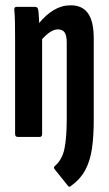

<svg xmlns="http://www.w3.org/2000/svg" viewBox="-20 -517 411 725"><path d="M247 186Q241 191 236 184L188 124Q180 116 187 110Q215 86 223.5 44Q232 2 232 -69V-357Q232 -383 224 -394.5Q216 -406 199 -406Q185 -406 170 -396.5Q155 -387 139 -369V-11Q139 0 130 0H47Q37 0 37 -11V-367Q37 -405 36.5 -433Q36 -461 34 -479Q33 -491 42 -491H113Q122 -491 124 -481Q126 -471 126.5 -457.5Q127 -444 128 -430Q153 -461 183 -479Q213 -497 247 -497Q291 -497 312.5 -466.5Q334 -436 334 -371V-66Q334 -1 327 45.5Q320 92 301.5 126Q283 160 247 186Z"/></svg>

Font: Sofia Sans Extra Condensed
Style: Bold
Weight: 700
Designer: Botio Nikoltchev, Ani Petrova
Foundry: lettersoup
Version: Version 4.101